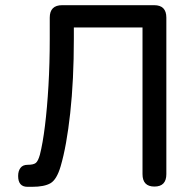

<svg xmlns="http://www.w3.org/2000/svg" viewBox="-20 -720 738 741"><path d="M86 1Q50 1 50 -41Q50 -60 59 -72Q68 -84 87 -84Q109 -84 118 -91Q127 -98 134 -123Q145 -166 153.5 -234.5Q162 -303 167 -389Q172 -475 172 -570V-652Q172 -700 220 -700H575Q622 -700 622 -652V-48Q622 0 576 0Q530 0 530 -48V-614H265V-570Q265 -411 251 -283.5Q237 -156 214 -78Q199 -27 175 -13Q151 1 104 1Z"/></svg>

Font: Zen Maru Gothic Medium
Style: Regular
Weight: 500
Designer: Yoshimichi Ohira
Foundry: Positype
Version: Version 1.001